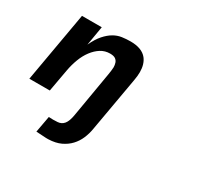

<svg xmlns="http://www.w3.org/2000/svg" viewBox="-138 -590 1011 976"><g transform="rotate(30 367.5 -102.0)"><path d="M352 -221.5Q356 -244.5 357 -264Q357 -277.5 353 -289.5Q349 -301.5 338.5 -308.8Q328 -316 307 -316Q277.5 -316 253.2 -300.8Q229 -285.5 209.8 -260Q190.5 -234.5 177.8 -200.8Q165 -167 158.5 -130.5L135 0H15L87 -410.5H203L184 -297.5Q203 -339 224.8 -363.5Q246.5 -388 269.2 -401.2Q292 -414.5 316.8 -418Q341.5 -421.5 366.5 -421.5Q433.5 -421.5 462.5 -385Q485 -356 485 -309.5Q485 -287 480 -260L424 58.5Q419 89 407 117Q395 145 374.5 167Q354 189 324.2 203Q294.5 217 252 218.5H239Q209.5 217.5 180.5 215L198 119L223 120L249.5 119Q272.5 117.5 286.5 100.2Q300.5 83 307 43Z"/></g></svg>

Font: Lucymar Sans SemiBold
Style: Italic
Weight: 600
Italic angle: -10°
Foundry: The League of Moveable Type (original font) / Main changes by Cristiano Sobral with portions from Mirco Monsees
Version: Version 2.00;August 30, 2020;FontCreator 13.0.0.2681 64-bit